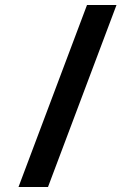

<svg xmlns="http://www.w3.org/2000/svg" viewBox="-20 -741 540 768"><path d="M54 7 328 -721H446L172 7Z"/></svg>

Font: Noto Sans Mono Condensed Extra
Style: Regular
Weight: 800
Width: 3
Designer: Monotype Design Team
Foundry: Monotype Imaging Inc.
Version: Version 1.900